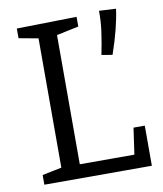

<svg xmlns="http://www.w3.org/2000/svg" viewBox="-80 -773 714 839"><g transform="rotate(-10 276.5 -353.5)"><path d="M476 -178H526V0H49V-43L147 -63L135 -46V-650L147 -632L49 -650V-693L315 -698V-655L206 -632L217 -650V-46L202 -61H471L457 -46ZM441 -507 393 -515Q404 -568 410.5 -616Q417 -664 416 -707L491 -703Q486 -664 473.5 -614.5Q461 -565 441 -507Z"/></g></svg>

Font: Bitter Thin
Style: Regular
Weight: 400
Version: Version 3.021